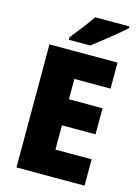

<svg xmlns="http://www.w3.org/2000/svg" viewBox="-136 -1002 782 1076"><g transform="rotate(15 255.0 -463.5)"><path d="M477 -917V-927H278C249 -882 201 -824 168 -781V-767H292C344 -806 437 -880 477 -917ZM465 0V-153H255V-294H450V-445H255V-563H465V-714H70V0Z"/></g></svg>

Font: Noto Sans Gujarati UI SemiCondensed Black
Style: Regular
Weight: 900
Width: 4
Designer: Jelle Bosma - Monotype Design Team, Universal Thirst
Foundry: Monotype Imaging Inc.
Version: Version 2.106